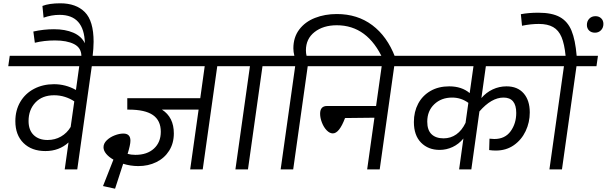

<svg xmlns="http://www.w3.org/2000/svg" viewBox="-20 -1026 3675 1163"><path d="M657 -625H536L448 0H372L395 -163Q338 -111 255 -111Q172 -111 122.5 -159.5Q73 -208 73 -292Q73 -358 103 -409Q133 -460 186.5 -488Q240 -516 307 -516Q378 -516 440 -481L460 -625H30L39 -688H666ZM408 -257 430 -412Q405 -429 373.5 -439Q342 -449 308 -449Q236 -449 194.5 -405Q153 -361 153 -293Q153 -238 184 -208Q215 -178 268 -178Q313 -178 349.5 -199Q386 -220 408 -257Z M540 -675 505 -674V-673L473 -672V-688Q472 -737 428.5 -759Q385 -781 313 -781Q247 -781 191 -767L182 -835Q244 -849 307 -849Q375 -849 424 -828Q473 -807 494 -764Q490 -936 341 -936Q292 -936 244 -919L237 -990Q278 -1006 345 -1006Q441 -1006 494 -952.5Q547 -899 547 -773Q547 -735 540 -675Z M1417 -625H1296L1208 0H1132L1183 -362H961Q1033 -316 1033 -218Q1033 -158 1004.5 -113Q976 -68 927 -44Q878 -20 818 -20Q771 -20 726 -34L677 117L604 101L667 -59Q639 -75 623 -94.5Q607 -114 607 -134Q607 -157 626.5 -176Q646 -195 674.5 -206Q703 -217 727 -217Q770 -217 770 -174Q770 -149 753 -94Q773 -88 800 -88Q871 -88 912.5 -126Q954 -164 954 -228Q954 -296 906.5 -329Q859 -362 760 -362H751V-431H1193L1220 -625H616L625 -688H1426Z M1691 -625H1570L1482 0H1406L1494 -625H1376L1385 -688H1700Z M2373 -681 2301 -665Q2207 -873 2020 -873Q1938 -873 1885.5 -832Q1833 -791 1833 -721Q1833 -703 1837 -688H1974L1965 -625H1844L1756 0H1680L1768 -625H1650L1659 -688H1763Q1757 -712 1757 -733Q1757 -800 1792.5 -847Q1828 -894 1888 -917.5Q1948 -941 2020 -941Q2145 -941 2235 -873.5Q2325 -806 2373 -681Z M2489 -625H2368L2280 0H2204L2248 -313L2070 -311Q2035 -218 1996 -218Q1977 -218 1959 -236.5Q1941 -255 1930 -283.5Q1919 -312 1919 -337Q1919 -384 1961 -384H2258L2292 -625H1885L1894 -688H2498Z M2896 -432Q2925 -466 2964.5 -484.5Q3004 -503 3048 -503Q3115 -503 3152 -460.5Q3189 -418 3189 -345Q3189 -285 3164 -232Q3139 -179 3092.5 -146.5Q3046 -114 2983 -114Q2964 -114 2943 -117L2945 -186Q2963 -184 2974 -184Q3039 -184 3073 -231Q3107 -278 3107 -342Q3107 -435 3030 -435Q2957 -435 2884 -351L2835 0H2761L2787 -187Q2759 -153 2721.5 -135.5Q2684 -118 2643 -118Q2574 -118 2530.5 -162Q2487 -206 2487 -287Q2487 -349 2513 -398Q2539 -447 2587.5 -475Q2636 -503 2701 -503Q2777 -503 2825 -462L2848 -625H2448L2457 -688H3327L3318 -625H2923ZM2800 -282 2817 -403Q2773 -435 2719 -435Q2653 -435 2610.5 -394.5Q2568 -354 2568 -289Q2568 -238 2594 -213Q2620 -188 2667 -188Q2710 -188 2744 -212Q2778 -236 2800 -282Z M3593 -625H3472L3384 0H3308L3396 -625H3278L3287 -688H3406Q3399 -759 3381.5 -801Q3364 -843 3330.5 -862Q3297 -881 3244 -881Q3195 -881 3142 -870L3135 -940Q3182 -949 3241 -949Q3324 -949 3371.5 -922.5Q3419 -896 3442 -840Q3465 -784 3473 -688H3602ZM3535 -875Q3535 -898 3549.5 -913Q3564 -928 3587 -928Q3608 -928 3621.5 -915Q3635 -902 3635 -881Q3635 -858 3620.5 -843Q3606 -828 3584 -828Q3562 -828 3548.5 -841Q3535 -854 3535 -875Z"/></svg>

Font: FiraGO Book
Style: Italic
Weight: 350
Italic angle: -8°
Designer: bBox Type GmbH
Foundry: bBox Type GmbH
Version: Version 1.001